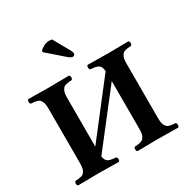

<svg xmlns="http://www.w3.org/2000/svg" viewBox="-200 -1078 1215 1250"><g transform="rotate(-30 407.0 -453.0)"><path d="M30.8 2Q23.4 -2.4 23.4 -15.1Q23.4 -27.8 30.8 -32.2Q47.4 -33.2 56.4 -34.2Q65.4 -35.2 76.7 -38.3Q87.9 -41.5 93.3 -47.1Q98.6 -52.7 104.2 -62.5Q109.9 -72.3 111.8 -86.9Q113.8 -101.6 113.8 -122.1V-522.9Q113.8 -543.5 111.8 -558.1Q109.9 -572.8 104.2 -582.5Q98.6 -592.3 93.3 -597.9Q87.9 -603.5 76.7 -606.7Q65.4 -609.9 56.4 -610.8Q47.4 -611.8 30.8 -612.8Q23.4 -617.2 23.4 -629.9Q23.4 -642.6 30.8 -647Q110.8 -645 185.1 -645Q256.8 -645 336.9 -647Q344.2 -642.6 344.2 -629.9Q344.2 -617.2 336.9 -612.8Q320.3 -611.8 311.3 -610.8Q302.2 -609.9 291 -606.7Q279.8 -603.5 274.4 -597.9Q269 -592.3 263.4 -582.5Q257.8 -572.8 255.9 -558.1Q253.9 -543.5 253.9 -522.9V-161.1L558.1 -553.2Q556.2 -572.8 550.3 -584.7Q544.4 -596.7 532.2 -602.3Q520 -607.9 509.5 -609.6Q499 -611.3 477.1 -612.8Q469.7 -617.2 469.7 -629.9Q469.7 -642.6 477.1 -647Q557.1 -645 630.9 -645Q703.1 -645 783.2 -647Q790.5 -642.6 790.5 -629.9Q790.5 -617.2 783.2 -612.8Q766.6 -611.8 757.6 -610.8Q748.5 -609.9 737.3 -606.7Q726.1 -603.5 720.7 -597.9Q715.3 -592.3 709.7 -582.5Q704.1 -572.8 702.1 -558.1Q700.2 -543.5 700.2 -522.9V-122.1Q700.2 -101.6 702.1 -86.9Q704.1 -72.3 709.7 -62.5Q715.3 -52.7 720.7 -47.1Q726.1 -41.5 737.3 -38.3Q748.5 -35.2 757.6 -34.2Q766.6 -33.2 783.2 -32.2Q790.5 -27.8 790.5 -15.1Q790.5 -2.4 783.2 2Q703.1 0 630.9 0Q557.1 0 477.1 2Q469.7 -2.4 469.7 -15.1Q469.7 -27.8 477.1 -32.2Q493.7 -33.2 502.7 -34.2Q511.7 -35.2 522.9 -38.3Q534.2 -41.5 539.6 -47.1Q544.9 -52.7 550.5 -62.5Q556.2 -72.3 558.1 -86.9Q560.1 -101.6 560.1 -122.1V-477.1L255.9 -85.9Q261.2 -53.2 278.8 -43.9Q296.4 -34.7 336.9 -32.2Q344.2 -27.8 344.2 -15.1Q344.2 -2.4 336.9 2Q256.8 0 185.1 0Q110.8 0 30.8 2ZM358.9 -905.8 428.2 -782.2Q437 -766.6 437 -755.9Q437 -749.5 431.9 -744.9Q426.8 -740.2 419.9 -740.2Q406.7 -740.2 384.8 -759.8L264.2 -865.2L266.1 -876Q275.4 -886.2 295.4 -897.2Q315.4 -908.2 338.9 -908.2Q349.1 -908.2 358.9 -905.8Z"/></g></svg>

Font: Common Serif
Style: Bold
Weight: 700
Designer: Philipp H. Poll, Khaled Hosny
Foundry: Stefan Peev, Context Ltd.
Version: Version 1.026